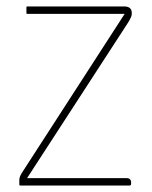

<svg xmlns="http://www.w3.org/2000/svg" viewBox="-20 -576 473 596"><path d="M64 -23H373Q387 -23 387 -9V-6Q387 0 382 0H43Q40 0 40 -3V-16Q40 -22 41.5 -26.5Q43 -31 47 -38L367 -533H64Q62 -533 62 -536V-553Q62 -556 64 -556H365Q389 -556 389 -536V-532Q389 -524 377 -505Z"/></svg>

Font: Zain ExtraLight
Style: Regular
Weight: 200
Designer: Zain,Boutros
Foundry: Mobile Telecommunications Company (Zain), 2024
Version: Version 1.51; ttfautohint (v1.8.4)